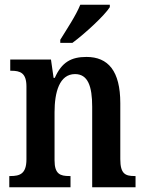

<svg xmlns="http://www.w3.org/2000/svg" viewBox="-20 -786 612 806"><path d="M233 -619V-606H284C338 -646 419 -721 441 -756V-766H317C299 -721 260 -663 233 -619ZM19 0H276V-47H271C233 -47 209 -55 209 -113V-315C209 -398 229 -475 295 -475C349 -475 367 -424 367 -338V0H549V-47H545C506 -47 485 -56 485 -118V-353C485 -488 434 -547 343 -547C279 -547 239 -525 210 -459H205L194 -536H23V-489H27C65 -489 91 -480 91 -423V-117C91 -56 63 -47 24 -47H19Z"/></svg>

Font: Noto Serif Tamil Condensed SemiBold
Style: Regular
Weight: 600
Width: 3
Designer: Indian Type Foundry, Tom Grace, and the Monotype Design Team
Foundry: Monotype Imaging Inc.
Version: Version 2.004